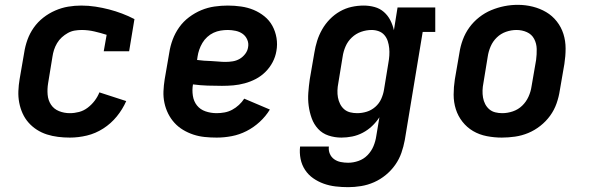

<svg xmlns="http://www.w3.org/2000/svg" viewBox="-20 -561 2440 794"><path d="M269 8Q244 8 220 5Q196 2 174 -5Q152 -12 132.5 -24.5Q113 -37 98 -54Q83 -71 73.5 -92Q64 -113 59.5 -136.5Q55 -160 56 -184.5Q57 -209 61 -233L80 -343Q84 -370 93.5 -396.5Q103 -423 119.5 -446.5Q136 -470 159 -488Q182 -506 208.5 -517.5Q235 -529 262 -533.5Q289 -538 316 -538Q346 -538 375 -533.5Q404 -529 431 -522Q458 -515 484.5 -505Q511 -495 536 -482L514 -349H409L421 -417Q396 -425 370 -431Q344 -437 318 -437Q303 -437 288.5 -434.5Q274 -432 260.5 -424.5Q247 -417 235.5 -406.5Q224 -396 216 -382.5Q208 -369 203.5 -355Q199 -341 197 -327L179 -217Q175 -193 177 -169.5Q179 -146 191 -128Q203 -110 224 -101.5Q245 -93 269 -93Q288 -93 307 -98Q326 -103 342.5 -115.5Q359 -128 371.5 -144.5Q384 -161 391 -179L502 -143Q487 -109 463 -79.5Q439 -50 407 -29.5Q375 -9 339.5 -0.5Q304 8 269 8Z M876 8Q851 8 826.5 5.5Q802 3 779.5 -4.5Q757 -12 737 -24Q717 -36 701.5 -53Q686 -70 675.5 -91Q665 -112 660 -135.5Q655 -159 656 -183.5Q657 -208 661 -233L680 -343Q684 -370 694 -397Q704 -424 721 -448Q738 -472 762 -490Q786 -508 812.5 -519Q839 -530 867 -534Q895 -538 922 -538Q950 -538 977.5 -534Q1005 -530 1029 -520Q1053 -510 1073.5 -493.5Q1094 -477 1106.5 -454Q1119 -431 1123.5 -404Q1128 -377 1123 -350Q1119 -326 1107.5 -304Q1096 -282 1078 -264Q1060 -246 1038 -234.5Q1016 -223 992 -216.5Q968 -210 945 -208Q922 -206 898 -206Q868 -206 838 -207Q808 -208 778 -212Q774 -189 777.5 -165.5Q781 -142 794.5 -125Q808 -108 830 -100.5Q852 -93 876 -93Q892 -93 908.5 -96Q925 -99 940 -107Q955 -115 968 -127Q981 -139 990 -153L1096 -108Q1079 -80 1054 -57Q1029 -34 999.5 -19Q970 -4 938.5 2Q907 8 876 8ZM913 -305Q928 -305 943 -307.5Q958 -310 971 -317.5Q984 -325 994 -338Q1004 -351 1006 -366Q1009 -382 1002.5 -397Q996 -412 983.5 -421Q971 -430 954.5 -433.5Q938 -437 922 -437Q907 -437 892 -434.5Q877 -432 863 -425.5Q849 -419 837 -408Q825 -397 817 -383.5Q809 -370 804 -355.5Q799 -341 797 -327L795 -313Q809 -311 824 -310Q839 -309 854 -308.5Q869 -308 883.5 -306.5Q898 -305 913 -305Z M1420 213Q1394 213 1368 210Q1342 207 1318.5 198.5Q1295 190 1275 176Q1255 162 1241.5 141.5Q1228 121 1223 96Q1218 71 1221 45H1340Q1338 61 1344 75Q1350 89 1362 97.5Q1374 106 1389 109Q1404 112 1420 112Q1441 112 1462.5 104.5Q1484 97 1500 80.5Q1516 64 1524.5 43.5Q1533 23 1536 2L1549 -76Q1536 -56 1518.5 -39.5Q1501 -23 1480 -12Q1459 -1 1436.5 3.5Q1414 8 1392 8Q1364 8 1338.5 -0.5Q1313 -9 1295.5 -28Q1278 -47 1269 -72Q1260 -97 1256.5 -123.5Q1253 -150 1255 -177.5Q1257 -205 1261 -233L1280 -343Q1284 -368 1291.5 -392Q1299 -416 1312 -439Q1325 -462 1344 -481.5Q1363 -501 1386 -514Q1409 -527 1434 -532.5Q1459 -538 1484 -538Q1507 -538 1529 -532Q1551 -526 1567.5 -511.5Q1584 -497 1594 -477.5Q1604 -458 1609 -436L1624 -530H1780V-429H1728L1654 18Q1649 45 1640 71Q1631 97 1614.5 120.5Q1598 144 1575.5 162.5Q1553 181 1527 192.5Q1501 204 1473.5 208.5Q1446 213 1420 213ZM1457 -93Q1477 -93 1496.5 -99Q1516 -105 1532 -119Q1548 -133 1556.5 -152Q1565 -171 1568 -190L1586 -300Q1589 -316 1590 -331.5Q1591 -347 1589.5 -362Q1588 -377 1583.5 -391Q1579 -405 1569.5 -416Q1560 -427 1546 -432Q1532 -437 1517 -437Q1495 -437 1473.5 -429.5Q1452 -422 1435 -406Q1418 -390 1409 -369Q1400 -348 1397 -327L1379 -217Q1376 -202 1375.5 -187Q1375 -172 1377.5 -158Q1380 -144 1386.5 -131Q1393 -118 1403.5 -109Q1414 -100 1428 -96.5Q1442 -93 1457 -93Z M2055 8Q2024 8 1993 2Q1962 -4 1936.5 -19Q1911 -34 1892.5 -57.5Q1874 -81 1865 -109.5Q1856 -138 1856 -169.5Q1856 -201 1861 -233L1880 -343Q1884 -370 1894 -397Q1904 -424 1921 -447.5Q1938 -471 1961.5 -489.5Q1985 -508 2011.5 -519Q2038 -530 2065.5 -535.5Q2093 -541 2121 -541Q2153 -541 2183 -533.5Q2213 -526 2238.5 -511Q2264 -496 2282.5 -472.5Q2301 -449 2310 -420.5Q2319 -392 2319 -360.5Q2319 -329 2314 -297L2295 -187Q2291 -160 2281.5 -133Q2272 -106 2255 -82.5Q2238 -59 2214.5 -40.5Q2191 -22 2164.5 -11Q2138 0 2110 4Q2082 8 2055 8ZM2057 -93Q2079 -93 2101 -100.5Q2123 -108 2139.5 -124Q2156 -140 2165.5 -161Q2175 -182 2178 -203L2197 -313Q2200 -336 2199.5 -358.5Q2199 -381 2189 -400Q2179 -419 2159 -428Q2139 -437 2116 -437Q2094 -437 2072.5 -429.5Q2051 -422 2034.5 -406Q2018 -390 2009 -369Q2000 -348 1997 -327L1979 -217Q1976 -202 1975.5 -187Q1975 -172 1977.5 -157.5Q1980 -143 1986.5 -130.5Q1993 -118 2003.5 -109Q2014 -100 2028 -96.5Q2042 -93 2057 -93Z"/></svg>

Font: Iosevka Curly Slab Extended
Style: Bold Italic
Weight: 700
Width: 7
Italic angle: -9°
Monospace: yes
Designer: Belleve Invis
Foundry: Belleve Invis
Version: Version 11.0.0; ttfautohint (v1.8.3)